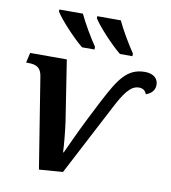

<svg xmlns="http://www.w3.org/2000/svg" viewBox="-86 -840 823 923"><g transform="rotate(10 326.0 -378.5)"><path d="M453 -606H514V-619C486 -660 450 -721 429 -766H314V-756C335 -721 408 -642 453 -606ZM268 -606H329V-619C301 -660 265 -721 244 -766H129V-756C150 -721 223 -642 268 -606ZM95 -434 166 9 282 0 458 -337C502 -423 531 -463 572 -463C592 -463 603 -453 609 -437C635 -446 652 -463 652 -490C652 -519 631 -542 587 -542C501 -542 463 -483 403 -368L354 -272C314 -193 280 -116 269 -93H266C264 -136 258 -197 252 -240L206 -536H27L16 -487H27C69 -487 89 -473 95 -434Z"/></g></svg>

Font: Noto Serif SemiBold
Style: Italic
Weight: 600
Italic angle: -12°
Designer: Monotype Design Team
Foundry: Monotype Imaging Inc.
Version: Version 2.014